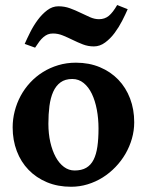

<svg xmlns="http://www.w3.org/2000/svg" viewBox="-20 -713 572 748"><path d="M363.8 -212.4Q363.8 -251 357.2 -285.9Q350.6 -320.8 337.9 -347.4Q325.2 -374 305.9 -389.6Q286.6 -405.3 261.7 -405.3Q233.9 -405.3 215.8 -392.1Q197.8 -378.9 187.3 -355.5Q176.8 -332 172.6 -300Q168.5 -268.1 168.5 -231Q168.5 -192.4 176 -159.2Q183.6 -126 197 -101.3Q210.4 -76.7 229.2 -62.7Q248 -48.8 270.5 -48.8Q297.9 -48.8 315.9 -59.3Q334 -69.8 344.5 -90.6Q355 -111.3 359.4 -141.8Q363.8 -172.4 363.8 -212.4ZM502.9 -236.8Q502.9 -204.1 493.9 -172.9Q484.9 -141.6 468.8 -113.8Q452.6 -85.9 429.9 -62.3Q407.2 -38.6 379.9 -21.5Q352.5 -4.4 321.3 5.1Q290 14.6 256.8 14.6Q205.1 14.6 163.1 -2.9Q121.1 -20.5 91.3 -51.3Q61.5 -82 45.4 -124.5Q29.3 -167 29.3 -216.8Q29.3 -249 37.4 -280.3Q45.4 -311.5 60.5 -339.6Q75.7 -367.7 97.7 -391.4Q119.6 -415 147 -432.1Q174.3 -449.2 206.8 -459Q239.3 -468.8 275.9 -468.8Q327.1 -468.8 369.1 -451.2Q411.1 -433.6 440.9 -402.6Q470.7 -371.6 486.8 -329.1Q502.9 -286.6 502.9 -236.8ZM477.5 -677.2Q468.8 -657.2 456.1 -632.3Q443.4 -607.4 426.8 -585Q410.2 -562.5 389.6 -547.4Q369.1 -532.2 345.7 -532.2Q323.2 -532.2 303 -540Q282.7 -547.9 263.4 -557.4Q244.1 -566.9 225.1 -574.7Q206.1 -582.5 186.5 -582.5Q174.8 -582.5 166 -578.9Q157.2 -575.2 149.2 -568.4Q141.1 -561.5 133.3 -551.3Q125.5 -541 116.7 -527.3L76.2 -542Q85 -562 97.7 -587.4Q110.4 -612.8 127 -635.3Q143.6 -657.7 163.8 -673.1Q184.1 -688.5 207.5 -688.5Q231.4 -688.5 252.7 -680.7Q273.9 -672.9 293.5 -663.3Q313 -653.8 330.8 -646Q348.6 -638.2 365.7 -638.2Q388.2 -638.2 404.1 -651.4Q419.9 -664.6 436.5 -693.4Z"/></svg>

Font: Gentium Book Basic
Style: Bold
Weight: 700
Designer: J. Victor Gaultney and Annie Olsen
Foundry: SIL International
Version: Version 1.102; 2013; Maintenance release